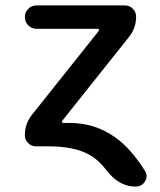

<svg xmlns="http://www.w3.org/2000/svg" viewBox="-20 -565 593 713"><path d="M239.3 -108.4Q333 -108.4 408.2 -54.7Q465.8 -13.7 517.6 68.4Q524.4 79.1 524.4 88.9Q524.4 98.6 518.6 108.4Q506.8 127.9 483.4 127.9Q422.9 127.9 377.9 70.3Q347.7 30.3 313.5 10.7Q257.8 -21.5 162.1 -21.5H114.3Q96.7 -21.5 84.5 -33.7Q72.3 -45.9 72.3 -63.5Q72.3 -105.5 98.6 -138.7L346.7 -450.2Q348.6 -453.1 347.2 -455.6Q345.7 -458 342.8 -458H115.2Q97.7 -458 85 -470.7Q72.3 -483.4 72.3 -501.5Q72.3 -519.5 85 -532.2Q97.7 -544.9 115.2 -544.9H443.4Q460.9 -544.9 473.1 -532.7Q485.4 -520.5 485.4 -502.9Q485.4 -460.9 459 -427.7L210.9 -116.2Q209 -113.3 210.4 -110.8Q211.9 -108.4 214.8 -108.4Z"/></svg>

Font: Gen Jyuu GothicX Medium
Style: Regular
Weight: 500
Designer: Ryoko NISHIZUKA (kana &amp; ideographs); Paul D. Hunt (Latin, Greek &amp; Cyrillic); Wenlong ZHANG (bopomofo); Sandoll C
Version: Version 1.058.20140828